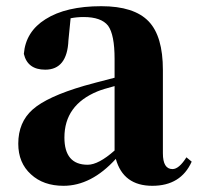

<svg xmlns="http://www.w3.org/2000/svg" viewBox="-20 -583 639 620"><path d="M350 -305Q312 -295 295 -288Q188 -244 188 -139Q188 -51 263 -51Q298 -51 350 -97ZM152 -510 136 -504ZM599 -61Q564 17 472 17Q378 17 354 -70Q275 17 185 17Q120 17 80 -20Q39 -57 39 -119Q39 -188 85 -229Q132 -271 252 -306Q280 -314 350 -332V-393Q350 -471 329 -500Q307 -528 250 -528Q228 -528 208 -524L201 -453Q197 -358 126 -358Q69 -358 57 -409Q63 -481 127 -521Q193 -563 307 -563Q413 -563 460 -514Q506 -466 506 -357V-88Q506 -37 537 -37Q558 -37 582 -75Z"/></svg>

Font: Source Han Serif CN Heavy
Style: Regular
Weight: 900
Designer: Ryoko NISHIZUKA  (kana & ideographs); Frank Grießhammer (Latin, Greek & Cyrillic); Wenlong ZHANG  (bopomofo); Sandoll Co
Foundry: Adobe Systems Incorporated
Version: Version 1.000;PS 1;hotconv 16.6.53;makeotf.lib2.5.65590